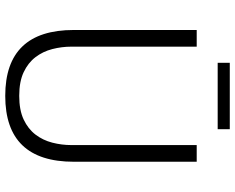

<svg xmlns="http://www.w3.org/2000/svg" viewBox="-100 -762 875 714"><g transform="rotate(90 337.0 -405.5)"><path d="M214 -823H461V-778H214ZM154 -234Q154 -198 163 -163Q172 -128 193 -100.5Q214 -73 249 -56.5Q284 -40 337 -40Q390 -40 425 -56.5Q460 -73 481 -100.5Q502 -128 511 -163Q520 -198 520 -234V-700H582V-243Q582 12 337 12Q92 12 92 -243V-700H154Z"/></g></svg>

Font: Post Grotesk Light
Style: Light
Weight: 300
Version: Version 1.0